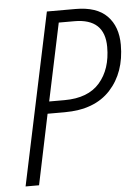

<svg xmlns="http://www.w3.org/2000/svg" viewBox="-52 -755 570 795"><g transform="rotate(-5 233.0 -357.0)"><path d="M22 0H78L139 -292H210Q335 -292 400.5 -363.5Q466 -435 466 -550Q466 -626 423 -670Q380 -714 292 -714H173ZM150 -342 218 -664H283Q409 -664 409 -546Q409 -454 360.5 -398Q312 -342 214 -342Z"/></g></svg>

Font: Noto Sans Display SemiCondensed Light
Style: Italic
Weight: 300
Width: 4
Italic angle: -12°
Designer: Monotype Design Team
Foundry: Monotype Imaging Inc.
Version: Version 1.900